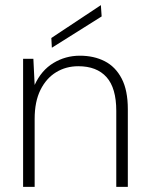

<svg xmlns="http://www.w3.org/2000/svg" viewBox="-20 -728 577 748"><path d="M70 0V-499H110L115 -397Q141 -454 188 -482.5Q235 -511 291 -511Q346 -511 388 -489.5Q430 -468 454 -422Q478 -376 478 -303V0H433V-296Q433 -385 395 -427.5Q357 -470 285 -470Q237 -470 198.5 -446.5Q160 -423 137.5 -377.5Q115 -332 115 -265V0ZM182 -542 180 -580 373 -708 376 -664Z"/></svg>

Font: DM Sans 20pt ExtraLight
Style: Regular
Weight: 250
Version: Version 4.004;gftools[0.9.30]